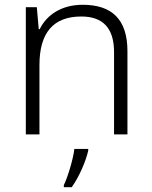

<svg xmlns="http://www.w3.org/2000/svg" viewBox="-20 -562 636 803"><path d="M326 -542C236 -542 175 -499 146 -440H142L134 -532H88V0H145V-290C145 -425 203 -493 320 -493C409 -493 457 -446 457 -344V0H513V-348C513 -482 447 -542 326 -542ZM349 68V61H291C286 104 263 180 247 212V221H280C312 176 339 112 349 68Z"/></svg>

Font: Noto Sans Kannada Light
Style: Regular
Weight: 300
Designer: Jelle Bosma - Monotype Design Team
Foundry: Monotype Imaging Inc.
Version: Version 2.005